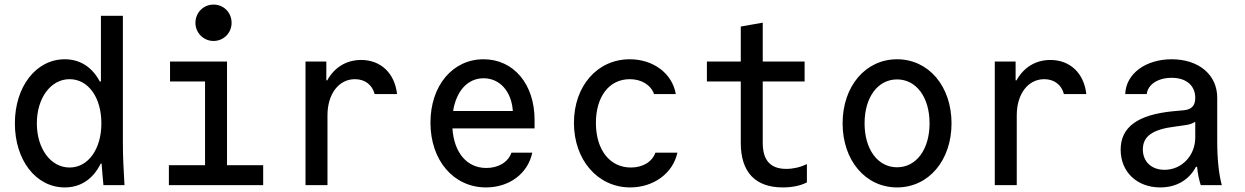

<svg xmlns="http://www.w3.org/2000/svg" viewBox="-20 -809 5440 839"><path d="M432 0H524C520 -63 517 -129 517 -180V-740H421V-453H416C383 -515 331 -550 263 -550C138 -550 45 -431 45 -270C45 -109 137 10 263 10C333 10 387 -27 420 -94H424C426 -63 429 -33 432 0ZM284 -77C202 -77 141 -159 141 -270C141 -381 202 -463 284 -463C366 -463 423 -383 423 -270C423 -157 365 -77 284 -77Z M718 0H1130V-87H972V-540H723V-453H876V-87H718ZM834 -709C834 -666 869 -630 913 -630C958 -630 992 -666 992 -709C992 -754 958 -789 913 -789C869 -789 834 -754 834 -709Z M1411 0V-305C1411 -398 1460 -463 1531 -463C1575 -463 1607 -438 1617 -398H1715C1705 -489 1644 -547 1558 -547C1493 -547 1441 -514 1410 -458H1406V-540H1315V0Z M1957 -248H2316V-285C2316 -442 2224 -550 2093 -550C1958 -550 1861 -435 1861 -273C1861 -108 1962 10 2104 10C2206 10 2287 -51 2306 -142H2215C2200 -100 2158 -75 2105 -75C2020 -75 1964 -142 1957 -248ZM2093 -467C2164 -467 2215 -410 2221 -324H1960C1974 -412 2024 -467 2093 -467Z M2844 -142C2830 -102 2789 -77 2737 -77C2644 -77 2584 -155 2584 -272C2584 -387 2642 -463 2732 -463C2783 -463 2824 -438 2838 -398H2933C2918 -488 2835 -550 2732 -550C2590 -550 2488 -433 2488 -272C2488 -110 2592 10 2734 10C2836 10 2921 -52 2940 -142Z M3313 -185V-453H3496V-540H3313V-710L3217 -693V-540H3069V-453H3217V-185C3217 -57 3280 10 3401 10C3440 10 3477 3 3506 -12V-92C3477 -78 3446 -71 3416 -71C3347 -71 3313 -108 3313 -185Z M3900 10C4038 10 4138 -108 4138 -270C4138 -432 4038 -550 3900 -550C3762 -550 3662 -432 3662 -270C3662 -108 3762 10 3900 10ZM3900 -78C3816 -78 3758 -156 3758 -270C3758 -384 3816 -462 3900 -462C3984 -462 4042 -384 4042 -270C4042 -156 3984 -78 3900 -78Z M4423 0V-305C4423 -398 4472 -463 4543 -463C4587 -463 4619 -438 4629 -398H4727C4717 -489 4656 -547 4570 -547C4505 -547 4453 -514 4422 -458H4418V-540H4327V0Z M5203 -381C5203 -347 5187 -330 5151 -327L5107 -323C4952 -308 4877 -254 4877 -155C4877 -58 4948 10 5050 10C5121 10 5176 -23 5206 -80H5211C5214 -48 5220 -22 5227 0H5319C5306 -49 5299 -113 5299 -193V-382C5299 -482 5219 -550 5100 -550C4985 -550 4900 -486 4897 -398H4991C4996 -440 5040 -469 5100 -469C5164 -469 5203 -435 5203 -381ZM5203 -277V-208C5203 -129 5144 -67 5069 -67C5011 -67 4974 -103 4974 -156C4974 -214 5017 -244 5116 -256L5158 -262C5176 -264 5191 -269 5203 -277Z"/></svg>

Font: CommitMono
Style: 500Regular
Weight: 500
Monospace: yes
Designer: Eigil Nikolajsen
Foundry: Eigil Nikolajsen
Version: Version 1.143